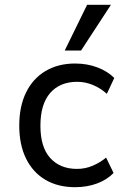

<svg xmlns="http://www.w3.org/2000/svg" viewBox="-20 -769 521 798"><path d="M292 9Q221 9 169 -21.5Q117 -52 88.5 -109.5Q60 -167 60 -247Q60 -327 88.5 -385Q117 -443 169.5 -474Q222 -505 292 -505Q342 -505 384.5 -489Q427 -473 455 -445L424 -379Q399 -402 367 -415.5Q335 -429 301 -429Q229 -429 188.5 -382.5Q148 -336 148 -246Q148 -157 189 -112Q230 -67 300 -67Q335 -67 366 -80.5Q397 -94 421 -114L452 -50Q425 -22 383.5 -6.5Q342 9 292 9ZM249 -559 342 -749H441L317 -559Z"/></svg>

Font: Nunito Sans 7pt SemiCondensed
Style: Regular
Weight: 400
Width: 4
Designer: Vernon Adams
Foundry: Vernon Adams
Version: Version 3.101;gftools[0.9.27]